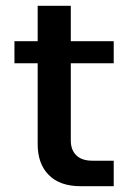

<svg xmlns="http://www.w3.org/2000/svg" viewBox="-20 -642 442 662"><path d="M224.1 -157.2Q224.1 -125.5 242.9 -106.7Q261.7 -87.9 298.8 -87.9H372.1V0H257.8Q186.5 0 148.2 -38.6Q109.9 -77.1 109.9 -145V-423.8H29.8V-500H109.9V-622.1H224.1V-500H372.1V-423.8H224.1Z"/></svg>

Font: Fivo Sans Modern Med
Style: Regular
Weight: 450
Designer: Alexander Slobzheninov
Foundry: Alexander Slobzheninov
Version: 1.0